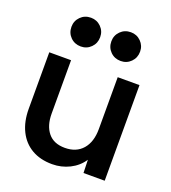

<svg xmlns="http://www.w3.org/2000/svg" viewBox="-134 -824 834 936"><g transform="rotate(20 282.5 -356.0)"><path d="M243 12Q181 12 136.5 -14Q92 -40 68 -88.5Q44 -137 44 -203V-496H157V-219Q157 -157 186.5 -120.5Q216 -84 274 -84Q333 -84 366 -122Q399 -160 399 -227V-496H512V0H402L400 -68Q375 -30 333 -9Q291 12 243 12ZM178 -575Q146 -575 124.5 -596.5Q103 -618 103 -650Q103 -681 124.5 -702.5Q146 -724 178 -724Q209 -724 230.5 -702.5Q252 -681 252 -650Q252 -618 230.5 -596.5Q209 -575 178 -575ZM385 -575Q353 -575 331.5 -596.5Q310 -618 310 -650Q310 -681 331.5 -702.5Q353 -724 385 -724Q416 -724 437.5 -702.5Q459 -681 459 -650Q459 -618 437.5 -596.5Q416 -575 385 -575Z"/></g></svg>

Font: Rethink Sans SemiBold
Style: Regular
Weight: 600
Designer: The Rethink Sans project authors (Hans Thiessen). DM Sans designed by Colophon Foundry.
Foundry: Rethink Communications LLC
Version: Version 1.001